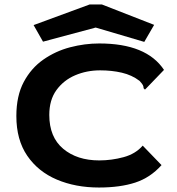

<svg xmlns="http://www.w3.org/2000/svg" viewBox="-20 -826 790 857"><path d="M422 11Q317 11 233.5 -24.5Q150 -60 101.5 -131Q53 -202 53 -308Q53 -398 86 -460Q119 -522 173.5 -560Q228 -598 293 -615Q358 -632 423 -632Q634 -632 712 -514L634 -433L627 -426L621 -432Q621 -440 617.5 -446.5Q614 -453 603 -465Q569 -491 524 -501.5Q479 -512 427 -512Q367 -512 315.5 -490Q264 -468 232 -424Q200 -380 200 -313Q200 -214 262 -162Q324 -110 423 -110Q478 -110 531.5 -124.5Q585 -139 617 -176L701 -89Q651 -33 583.5 -11Q516 11 422 11ZM172 -640 130 -714 380 -806H435L668 -715L624 -639L407 -703Z"/></svg>

Font: Inconsolata ExtraExpanded Black
Style: Regular
Weight: 900
Width: 8
Monospace: yes
Designer: Raph Levien, Cyreal, Brenton Simpson
Foundry: Raph Levien, Cyreal, Google
Version: Version 3.001; ttfautohint (v1.8.2.53-6de2)